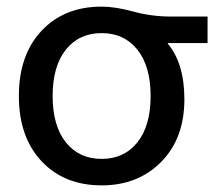

<svg xmlns="http://www.w3.org/2000/svg" viewBox="-20 -550 669 580"><path d="M487 -420V-418Q537 -358 537 -250Q537 -132 467 -61Q397 10 287 10Q174 10 105.5 -63Q37 -136 37 -260Q37 -384 105.5 -457Q174 -530 287 -530Q328 -530 383 -515Q438 -500 497 -500H607V-420ZM179 -120Q219 -70 287 -70Q355 -70 395 -120Q435 -170 435 -260Q435 -350 395 -400Q355 -450 287 -450Q219 -450 179 -400Q139 -350 139 -260Q139 -170 179 -120Z"/></svg>

Font: Mplus 1p Medium
Style: Regular
Weight: 500
Version: Version 1.061